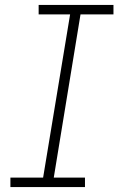

<svg xmlns="http://www.w3.org/2000/svg" viewBox="-20 -755 490 775"><path d="M22 0V-38H154L263 -697H136V-735H438V-697H305L197 -38H323V0Z"/></svg>

Font: Iosevka Etoile XLtObl
Style: Regular
Weight: 200
Italic angle: -9°
Designer: Belleve Invis
Foundry: Belleve Invis
Version: Version 15.5.2; ttfautohint (v1.8.4)